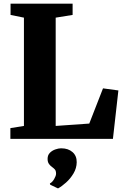

<svg xmlns="http://www.w3.org/2000/svg" viewBox="-20 -763 680 1055"><path d="M37 0V-59L111.5 -71V-666L38 -681V-743H379V-681L286 -666V-71L470.5 -84L546 -277.5L630.5 -266L600.5 0ZM401.5 128.5Q401 161 384 189.8Q367 218.5 343.2 239.8Q319.5 261 299.5 272H298L256 252L254 245Q267 239 277.5 221Q288 203 288 191.5Q288 175.5 281.5 168.2Q275 161 266.5 155Q257.5 149 249.5 138.5Q241.5 128 241.5 110Q241.5 89 254.5 76.2Q267.5 63.5 284.8 57.8Q302 52 314 52H317.5Q354.5 52 378.2 72.5Q402 93 401.5 128.5Z"/></svg>

Font: Merriweather 36pt Black
Style: Regular
Weight: 900
Version: Version 2.100